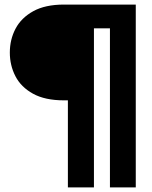

<svg xmlns="http://www.w3.org/2000/svg" viewBox="-20 -720 665 840"><path d="M277 100V-281H260Q177 -281 124.5 -310Q72 -339 47.5 -386.5Q23 -434 23 -490Q23 -547 48 -594.5Q73 -642 125.5 -671Q178 -700 260 -700H574V100H461V-596H391V100Z"/></svg>

Font: DM Sans 36pt
Style: Bold
Weight: 700
Version: Version 4.004;gftools[0.9.30]